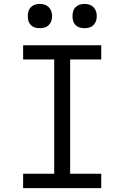

<svg xmlns="http://www.w3.org/2000/svg" viewBox="-20 -968 640 988"><path d="M99 0V-74H259V-662H99V-735H501V-662H341V-74H501V0ZM415 -823Q402 -823 390 -826.5Q378 -830 369 -839Q360 -848 356.5 -860Q353 -872 353 -885Q353 -898 356.5 -910Q360 -922 369 -931Q378 -940 390 -944Q402 -948 415 -948Q428 -948 440 -944Q452 -940 461 -931Q470 -922 474 -910Q478 -898 478 -885Q478 -872 474 -860Q470 -848 461 -839Q452 -830 440 -826.5Q428 -823 415 -823ZM185 -823Q172 -823 160 -826.5Q148 -830 139 -839Q130 -848 126.5 -860Q123 -872 123 -885Q123 -898 126.5 -910Q130 -922 139 -931Q148 -940 160 -944Q172 -948 185 -948Q198 -948 210 -944Q222 -940 231 -931Q240 -922 244 -910Q248 -898 248 -885Q248 -872 244 -860Q240 -848 231 -839Q222 -830 210 -826.5Q198 -823 185 -823Z"/></svg>

Font: Iosevka Fixed Extended
Style: Regular
Weight: 400
Width: 7
Monospace: yes
Designer: Belleve Invis
Foundry: Belleve Invis
Version: Version 24.1.1; ttfautohint (v1.8.4)